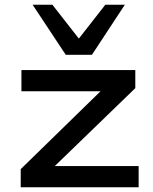

<svg xmlns="http://www.w3.org/2000/svg" viewBox="-20 -786 643 806"><path d="M67 0V-76L438 -438L440 -403H70V-492H548V-416L175 -55L173 -89H562V0ZM256 -556 117 -766H200L311 -624L422 -766H504L366 -556Z"/></svg>

Font: Nunito Sans 10pt Expanded SemiBold
Style: Regular
Weight: 600
Width: 7
Designer: Vernon Adams
Foundry: Vernon Adams
Version: Version 3.101;gftools[0.9.27]